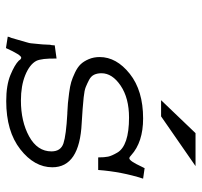

<svg xmlns="http://www.w3.org/2000/svg" viewBox="-36 -608 658 626"><g transform="rotate(90 293.0 -295.0)"><path d="M528.3 -437.5 562.5 -432.6Q540 -363.3 534.2 -286.1H493.2Q493.2 -306.6 490.7 -318.4Q488.3 -330.1 477.5 -348.6Q466.8 -367.2 438 -377Q409.2 -386.7 363.3 -386.7Q299.8 -386.7 259.3 -359.4Q218.8 -332 218.8 -296.9Q218.8 -283.2 223.6 -272.9Q228.5 -262.7 240.7 -256.3Q252.9 -250 263.7 -245.6Q274.4 -241.2 297.4 -238.8Q320.3 -236.3 335.4 -235.4Q350.6 -234.4 380.9 -232.4Q525.4 -225.6 525.4 -136.7Q525.4 -78.1 466.8 -32.2Q408.2 13.7 309.6 13.7Q257.8 13.7 224.6 0Q191.4 -13.7 177.7 -27.3Q172.9 -35.2 168 -35.2Q159.2 -35.2 136.7 14.6L99.6 8.8Q99.6 4.9 103.5 -2.9Q104.5 -5.9 108.9 -21.5Q113.3 -37.1 117.2 -50.3Q121.1 -63.5 121.1 -66.4Q126 -110.4 126 -129.9Q127 -131.8 127.4 -137.2Q127.9 -142.6 127.9 -144.5L170.9 -150.4Q169.9 -101.6 178.7 -84Q190.4 -62.5 225.1 -48.3Q259.8 -34.2 307.6 -34.2Q376 -34.2 424.8 -61Q473.6 -87.9 473.6 -133.8Q473.6 -164.1 447.3 -172.9Q420.9 -181.6 350.6 -185.5Q348.6 -185.5 347.7 -185.5Q327.1 -186.5 315.9 -187.5Q304.7 -188.5 282.7 -191.4Q260.7 -194.3 247.6 -198.2Q234.4 -202.1 216.8 -210.4Q199.2 -218.8 189.5 -229Q179.7 -239.3 172.9 -255.4Q166 -271.5 166 -291Q166 -345.7 220.7 -389.2Q275.4 -432.6 366.2 -432.6Q443.4 -432.6 486.3 -393.6Q492.2 -387.7 496.1 -387.7Q504.9 -387.7 523.4 -427.7Q524.4 -429.7 526.4 -433.6ZM521.5 -603.5 359.4 -491.2H306.6L414.1 -603.5Z"/></g></svg>

Font: Thabit-Oblique
Style: Oblique
Weight: 500
Designer: Regenerated by Nadim Shaikli
Foundry: MAK Alagha
Version: 0.01